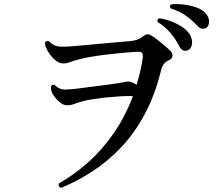

<svg xmlns="http://www.w3.org/2000/svg" viewBox="-20 -869 1040 923"><path d="M274 34Q258 29 263 13Q335 -28 402 -87Q469 -146 525 -226Q581 -306 619 -407Q591 -408 558 -406Q525 -404 484 -400Q450 -396 422.5 -391.5Q395 -387 377 -382Q351 -375 336 -369Q321 -363 304 -363Q287 -362 270 -375.5Q253 -389 239 -408Q223 -431 225 -452Q230 -466 243 -460Q256 -448 268 -443Q280 -438 299 -438.5Q318 -439 350 -443Q381 -447 421.5 -452Q462 -457 502.5 -462.5Q543 -468 570 -473Q572 -473 576 -474Q585 -476 593.5 -477Q602 -478 612 -474Q625 -469 637 -462Q646 -492 653.5 -523.5Q661 -555 666 -589Q668 -607 663.5 -614Q659 -621 641 -620Q614 -619 575 -615.5Q536 -612 494.5 -607Q453 -602 417.5 -596Q382 -590 361 -584Q334 -577 317 -570.5Q300 -564 284 -564Q265 -564 247 -579Q229 -594 216 -613Q208 -625 202 -638.5Q196 -652 196 -662Q201 -676 215 -671Q229 -657 242.5 -651Q256 -645 277 -644.5Q298 -644 332 -647Q352 -649 388 -652Q424 -655 465.5 -659Q507 -663 543.5 -666Q580 -669 602 -671Q643 -674 666 -693Q679 -704 689 -704Q699 -704 708 -698Q720 -691 738.5 -676.5Q757 -662 774.5 -647Q792 -632 801 -622Q812 -609 808.5 -596.5Q805 -584 789 -578Q762 -566 754 -530Q725 -412 676 -320.5Q627 -229 563 -161.5Q499 -94 425.5 -46Q352 2 274 34ZM882 -627Q872 -623 861.5 -626.5Q851 -630 843 -645Q825 -680 799.5 -710.5Q774 -741 738 -763Q733 -777 747 -781Q776 -777 807.5 -764.5Q839 -752 864 -733.5Q889 -715 898 -692Q907 -668 901.5 -650Q896 -632 882 -627ZM973 -736Q964 -730 952.5 -731Q941 -732 930 -744Q903 -773 872 -794.5Q841 -816 800 -829Q792 -841 804 -848Q832 -851 864.5 -847Q897 -843 926 -832.5Q955 -822 970 -803Q986 -784 985 -764Q984 -744 973 -736Z"/></svg>

Font: Zen Old Mincho SemiBold
Style: Regular
Weight: 600
Version: Version 1.500